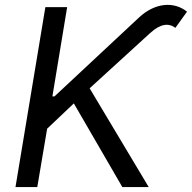

<svg xmlns="http://www.w3.org/2000/svg" viewBox="-20 -756 776 776"><path d="M42.6 0H130.7L170.5 -235.8L278.4 -338.1L474.4 0H581L342.3 -399.1L586.6 -622.2C628.9 -660.9 661.9 -663.4 688.9 -643.5L735.8 -708.8C684.7 -750 608 -747.2 541.2 -684.7L200.3 -366.5H191.8L251.4 -727.3H163.4Z"/></svg>

Font: Magic Ui Pro
Style: Italic
Weight: 400
Italic angle: -9.39999°
Designer: Stefan Endress, Andreas Faust
Version: Version 1.000;FEAKit 1.0